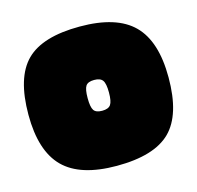

<svg xmlns="http://www.w3.org/2000/svg" viewBox="-82 -590 705 687"><g transform="rotate(-15 270.5 -246.0)"><path d="M530 -246Q530 -108 469.5 -48Q409 12 270 12Q135 12 73 -50Q11 -112 11 -246Q11 -384 71 -444Q131 -504 270 -504Q406 -504 468 -442Q530 -380 530 -246ZM231 -249Q231 -216 239 -204Q247 -192 270 -192Q293 -192 301.5 -204Q310 -216 310 -249Q310 -282 301.5 -294Q293 -306 270 -306Q247 -306 239 -294Q231 -282 231 -249Z"/></g></svg>

Font: Blinker Black
Style: Regular
Weight: 900
Designer: Juergen Huber
Foundry: supertype
Version: Version 1.017;hotconv 1.0.117;makeotfexe 2.5.65602